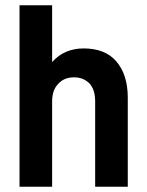

<svg xmlns="http://www.w3.org/2000/svg" viewBox="-20 -710 560 730"><path d="M178.2 -689.9V-474.1Q201.7 -500.5 231.9 -513.2Q262.2 -525.9 297.9 -525.9Q379.4 -525.9 421.9 -477.1Q465.8 -426.3 465.8 -338.9V0H341.8V-324.2Q341.8 -369.6 319.8 -393.1Q296.9 -416 261.2 -416Q224.6 -416 202.1 -392.1Q178.2 -368.2 178.2 -324.2V0H54.2V-689.9Z"/></svg>

Font: D-DIN-PRO
Style: Bold
Weight: 700
Designer: Charles Nix
Foundry: Datto Inc.
Version: Version 1.000;hotconv 1.0.109;makeotfexe 2.5.65596